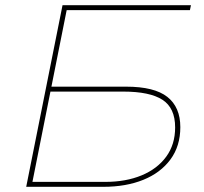

<svg xmlns="http://www.w3.org/2000/svg" viewBox="-20 -720 788 740"><path d="M81 0 221 -700H716L712 -681H237L105 -19H386Q465 -19 525.5 -44Q586 -69 620.5 -116Q655 -163 655 -229Q655 -304 606 -335.5Q557 -367 455 -367H169L173 -386H466Q575 -386 625 -346.5Q675 -307 675 -230Q675 -157 637 -105.5Q599 -54 532.5 -27Q466 0 378 0Z"/></svg>

Font: Montserrat Thin Thin
Style: Italic
Weight: 250
Italic angle: -11.3°
Version: Version 9.000